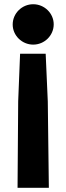

<svg xmlns="http://www.w3.org/2000/svg" viewBox="-20 -558 312 908"><path d="M63 330H211L206 -78L196 -304H75L66 -79ZM234 -443C234 -495 190 -538 137 -538C84 -538 40 -495 40 -442C40 -390 84 -347 137 -347C190 -347 234 -390 234 -443Z"/></svg>

Font: LINE Seed JP App_OTF Bold
Style: Regular
Weight: 700
Designer: LINE & Fontrix & Fontworks
Version: Version 1.009